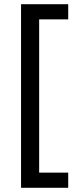

<svg xmlns="http://www.w3.org/2000/svg" viewBox="-20 -734 369 912"><path d="M304 158H80V-714H304V-642H166V86H304Z"/></svg>

Font: Noto Sans Cherokee
Style: Regular
Weight: 400
Designer: Monotype Design Team
Foundry: Monotype Imaging Inc.
Version: Version 2.001